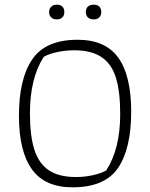

<svg xmlns="http://www.w3.org/2000/svg" viewBox="-20 -792 642 821"><path d="M190 -740Q190 -755 199 -763.5Q208 -772 223 -772Q238 -772 246.5 -764Q255 -756 255 -740Q255 -726 246.5 -717.5Q238 -709 223 -709Q208 -709 199 -717.5Q190 -726 190 -740ZM347 -740Q347 -756 356 -764Q365 -772 381 -772Q396 -772 404.5 -764Q413 -756 413 -740Q413 -726 404.5 -717.5Q396 -709 381 -709Q365 -709 356 -717.5Q347 -726 347 -740ZM61 -297Q61 -455 118 -538.5Q175 -622 312 -622Q431 -622 486 -545Q541 -468 541 -315Q541 -156 484.5 -73.5Q428 9 290 9Q172 9 116.5 -68Q61 -145 61 -297ZM434 -63Q494 -155 494 -304Q494 -399 476 -458.5Q458 -518 414.5 -547.5Q371 -577 297 -577Q261 -577 225.5 -569.5Q190 -562 167 -549Q108 -457 108 -308Q108 -213 126.5 -153.5Q145 -94 188 -64.5Q231 -35 305 -35Q340 -35 375.5 -42.5Q411 -50 434 -63Z"/></svg>

Font: Athiti Light
Style: Regular
Weight: 300
Designer: CadsonDemak Team
Foundry: CadsonDemak
Version: Version 1.032